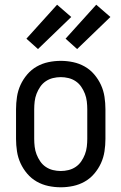

<svg xmlns="http://www.w3.org/2000/svg" viewBox="-20 -786 515 814"><path d="M238 8Q211 8 185 2.5Q159 -3 136 -16Q113 -29 95.5 -49.5Q78 -70 67 -94Q56 -118 52 -144.5Q48 -171 48 -197V-323Q48 -349 52 -375.5Q56 -402 67 -426Q78 -450 95.5 -470.5Q113 -491 136 -504Q159 -517 185 -522.5Q211 -528 238 -528Q264 -528 290 -522.5Q316 -517 339 -504Q362 -491 379.5 -470.5Q397 -450 408 -426Q419 -402 423 -375.5Q427 -349 427 -323V-197Q427 -171 423 -144.5Q419 -118 408 -94Q397 -70 379.5 -49.5Q362 -29 339 -16Q316 -3 290 2.5Q264 8 238 8ZM238 -61Q254 -61 270.5 -65Q287 -69 301 -78.5Q315 -88 324.5 -102Q334 -116 340 -131.5Q346 -147 348 -164Q350 -181 350 -197V-323Q350 -339 348 -356Q346 -373 340 -388.5Q334 -404 324.5 -418Q315 -432 301 -441.5Q287 -451 270.5 -455Q254 -459 238 -459Q221 -459 204.5 -455Q188 -451 174 -441.5Q160 -432 150.5 -418Q141 -404 135 -388.5Q129 -373 127 -356Q125 -339 125 -323V-197Q125 -181 127 -164Q129 -147 135 -131.5Q141 -116 150.5 -102Q160 -88 174 -78.5Q188 -69 204.5 -65Q221 -61 238 -61ZM307 -578 258 -622 388 -766 448 -714ZM141 -578 92 -622 222 -766 282 -714Z"/></svg>

Font: Iosevka QP
Style: Regular
Weight: 400
Designer: Belleve Invis
Foundry: Belleve Invis
Version: Version 20.0.0; ttfautohint (v1.8.4)